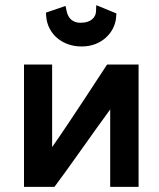

<svg xmlns="http://www.w3.org/2000/svg" viewBox="-20 -725 615 744"><path d="M158 -676 159 -661C165 -591 224 -545 295 -545H298C373 -545 426 -599 430 -659L431 -673L353 -705L352 -680C351 -658 332 -637 295 -637H290C280 -637 247 -639 238 -683L234 -702ZM407 -1H517V-475H395C391 -470 258 -263 182 -155V-475H73V-1H191C239 -64 343 -214 407 -301Z"/></svg>

Font: Mint Spirit
Style: Bold
Weight: 700
Designer: HARENDAL Hirwen
Foundry: Arkandis Digital Foundry.
Version: Version 1.004;FFEdit